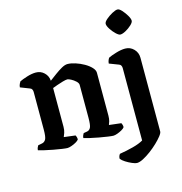

<svg xmlns="http://www.w3.org/2000/svg" viewBox="-132 -864 1119 1183"><g transform="rotate(-15 427.5 -272.5)"><path d="M206 0Q197 0 172.5 -3.5Q148 -7 118.5 -12.5Q89 -18 63.5 -24Q38 -30 26 -34Q26 -42 29.5 -50.5Q33 -59 36 -63L62 -68Q77 -71 85.5 -85.5Q94 -100 94 -148V-388Q94 -396 90.5 -403.5Q87 -411 78 -414L19 -437Q20 -449 24.5 -458.5Q29 -468 32 -472Q48 -480 79.5 -490Q111 -500 137 -500Q168 -500 190 -479Q212 -458 214 -427Q234 -442 257 -459Q280 -476 301.5 -488Q323 -500 339 -500Q361 -500 389 -491Q417 -482 442.5 -467.5Q468 -453 484.5 -435.5Q501 -418 501 -401V-128Q501 -107 496.5 -92Q492 -77 489 -71L566 -62Q568 -59 570.5 -51.5Q573 -44 573 -35Q568 -27 554 -19Q540 -11 524.5 -5.5Q509 0 499 0Q490 0 465 -3.5Q440 -7 410 -12.5Q380 -18 354 -24Q328 -30 316 -34Q316 -42 319.5 -50.5Q323 -59 326 -63L349 -67Q364 -70 371.5 -85Q379 -100 379 -148V-356Q379 -368 365.5 -380.5Q352 -393 336.5 -401Q321 -409 314 -409Q304 -409 284.5 -403.5Q265 -398 245.5 -391Q226 -384 216 -380V-133Q216 -112 210.5 -95.5Q205 -79 201 -71L274 -62Q276 -59 278.5 -51.5Q281 -44 281 -35Q276 -27 262 -19Q248 -11 232 -5.5Q216 0 206 0ZM596 200Q586 200 566 191.5Q546 183 527 171Q508 159 499 147Q499 136 502.5 128.5Q506 121 509 118Q553 111 595 100Q637 89 662 74V-388Q662 -396 658.5 -403.5Q655 -411 646 -414L586 -437Q587 -449 591 -458.5Q595 -468 599 -472Q615 -480 648 -490Q681 -500 707 -500Q739 -500 761.5 -477Q784 -454 784 -421V49Q784 59 770 77Q756 95 734 116Q712 137 686.5 156Q661 175 637 187.5Q613 200 596 200ZM702 -591Q692 -591 675 -607Q658 -623 644.5 -644Q631 -665 631 -678Q631 -690 649 -705.5Q667 -721 689 -733Q711 -745 724 -745Q735 -745 750.5 -728Q766 -711 778.5 -690Q791 -669 791 -656Q791 -645 774.5 -629.5Q758 -614 737 -602.5Q716 -591 702 -591Z"/></g></svg>

Font: Texturina 72pt
Style: Bold
Weight: 700
Designer: Guillermo Torres Carreño
Foundry: Omnibus-Type
Version: Version 1.002; ttfautohint (v1.8.3)